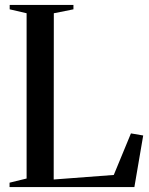

<svg xmlns="http://www.w3.org/2000/svg" viewBox="-20 -763 609 783"><path d="M19 0V-18L88.5 -35V-709L19.5 -725V-743H279.5V-725L199.5 -709L199 -31L444 -49.5L514 -219L564 -210.5L528 0Z"/></svg>

Font: Merriweather 144pt
Style: Regular
Weight: 400
Version: Version 2.100